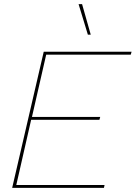

<svg xmlns="http://www.w3.org/2000/svg" viewBox="-20 -911 658 931"><path d="M378 -891 420 -743H406L361 -891ZM39 0 192 -660H618L614 -646H204L135 -344H466L462 -330H131L59 -14H487L484 0Z"/></svg>

Font: Elaine Sans Thin
Style: Italic
Weight: 250
Italic angle: -13°
Designer: Wei Huang
Foundry: Wei Huang
Version: Version 2.001;December 24, 2019;FontCreator 12.0.0.2547 64-b